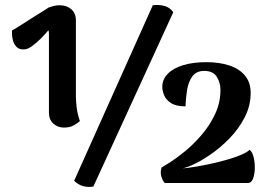

<svg xmlns="http://www.w3.org/2000/svg" viewBox="-20 -733 1068 769"><path d="M236 -222Q211 -222 193.5 -238Q176 -254 176 -282V-586Q176 -594 176 -599.5Q176 -605 174 -612Q162 -597 144 -579Q126 -561 108 -548Q90 -535 75 -535Q56 -535 46 -545.5Q36 -556 32 -570.5Q28 -585 28 -597Q28 -609 28 -611Q29 -611 43 -619.5Q57 -628 77 -641Q97 -654 118 -667Q139 -680 155 -690Q171 -700 175 -703Q183 -706 194.5 -709Q206 -712 219 -712Q247 -712 265.5 -696Q284 -680 284 -651V-348Q284 -329 287 -303Q290 -277 300 -248Q293 -241 276.5 -231.5Q260 -222 236 -222ZM592 -712Q615 -715 637.5 -709.5Q660 -704 674 -684L354 14Q333 18 313 12.5Q293 7 277 -9ZM640 0Q632 -8 626.5 -25Q621 -42 627 -62Q633 -65 659 -81.5Q685 -98 719 -125.5Q753 -153 786 -191Q819 -229 841 -275Q863 -321 863 -374Q863 -401 848.5 -425Q834 -449 798 -449Q766 -449 750 -426.5Q734 -404 729 -371Q724 -338 723 -307Q685 -307 664.5 -320.5Q644 -334 637 -352.5Q630 -371 630 -385Q630 -415 652 -437.5Q674 -460 713.5 -472Q753 -484 807 -484Q858 -484 898 -471Q938 -458 961 -430.5Q984 -403 984 -361Q984 -309 959.5 -262Q935 -215 897.5 -177Q860 -139 820 -112Q780 -85 747.5 -71Q715 -57 702 -58Q727 -59 768 -66Q809 -73 852.5 -83.5Q896 -94 931 -107Q966 -120 980 -133Q991 -124 996 -103Q1001 -82 1000.5 -58.5Q1000 -35 993.5 -17.5Q987 0 973 0Z"/></svg>

Font: Arima Thin
Style: Regular
Weight: 100
Designer: Joana Correia and Natanael Gama
Foundry: NDISCOVER
Version: Version 1.101;gftools[0.9.23]